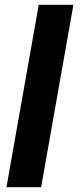

<svg xmlns="http://www.w3.org/2000/svg" viewBox="-20 -783 334 803"><path d="M152 0H7L142 -763H287Z"/></svg>

Font: Open Sauce Sans
Style: Bold Italic
Weight: 700
Italic angle: -10°
Designer: Alfredo Marco Pradil
Foundry: Creative Sauce Fz LLC
Version: Version 1.477